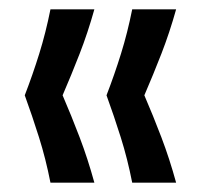

<svg xmlns="http://www.w3.org/2000/svg" viewBox="-20 -473 437 411"><path d="M88 -82Q78 -133 63.5 -179Q49 -225 33 -269Q50 -313 64 -358Q78 -403 88 -453H182Q168 -403 150.5 -358Q133 -313 114 -269Q133 -225 150.5 -179Q168 -133 182 -82ZM263 -82Q253 -133 238.5 -179Q224 -225 208 -269Q225 -313 239 -358Q253 -403 263 -453H357Q343 -403 325.5 -358Q308 -313 289 -269Q308 -225 325.5 -179Q343 -133 357 -82Z"/></svg>

Font: Bricolage Grotesque 18pt
Style: Regular
Weight: 400
Version: Version 1.001;gftools[0.9.33.dev8+g029e19f]